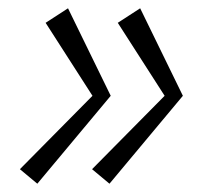

<svg xmlns="http://www.w3.org/2000/svg" viewBox="-20 -516 496 463"><path d="M28 -108 203 -285 90 -461 144 -496 247 -285 70 -73ZM202 -108 377 -285 264 -461 318 -496 421 -285 244 -73Z"/></svg>

Font: Fahkwang ExtraLight
Style: Italic
Weight: 275
Italic angle: -10°
Designer: Suppakit Chalermlarp | Katatrad Co.,Ltd.
Foundry: Cadson Demak Co.,Ltd.
Version: Version 1.000; ttfautohint (v1.6)